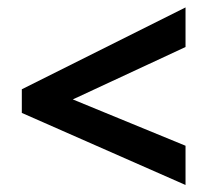

<svg xmlns="http://www.w3.org/2000/svg" viewBox="-20 -601 570 528"><path d="M490.2 -92.3 40 -290.5V-355.5L490.2 -580.6V-471.7L180.2 -327.6L490.2 -200.2Z"/></svg>

Font: Bpm'online Open Sans
Style: Bold
Weight: 700
Foundry: Ascender Corporation
Version: Version 1.10